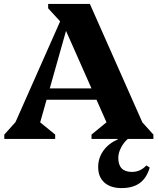

<svg xmlns="http://www.w3.org/2000/svg" viewBox="-20 -710 806 981"><path d="M2 0V-22.4L78.4 -107.4L26.8 -13L326.8 -690H439.2L739.2 -13L687.4 -106.8L763.8 -22.4V0H447.6V-22.4L547.2 -104L556 -13L295.6 -601.4H331.2L165 -13L162.4 -103.4L262 -22.4V0ZM173.6 -200.4V-258.4H554.8V-200.4ZM304.6 -581.8 226 -667.6V-690H351.8ZM601.4 251Q544.8 251 513.2 222.6Q481.6 194.2 481.6 143.2Q481.6 97.2 508.3 59.8Q535 22.4 581.4 2.8V-20H632.8V0Q611.4 18.8 597.9 45.3Q584.4 71.8 584.4 96.4Q584.4 168.4 654 168.4Q675.8 168.4 694 160.2Q712.2 152 727.8 135.2L745 146Q729.6 199.4 694.2 225.2Q658.8 251 601.4 251Z"/></svg>

Font: Platypi Light
Style: Regular
Weight: 300
Designer: David Sargent
Foundry: Bolt Cutter Type
Version: Version 1.200